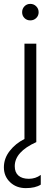

<svg xmlns="http://www.w3.org/2000/svg" viewBox="-46 -732 287 989"><path d="M164 219Q136 237 87 237Q38 237 6 206.5Q-26 176 -26 130Q-26 84 4 45.5Q34 7 80 -16V-507H141V0Q30 50 30 124Q30 156 49 172.5Q68 189 102.5 189Q137 189 164 169ZM140.5 -699.5Q153 -687 153 -669Q153 -651 140.5 -639Q128 -627 110 -627Q92 -627 80 -639Q68 -651 68 -669Q68 -687 80 -699.5Q92 -712 110 -712Q128 -712 140.5 -699.5Z"/></svg>

Font: Hind Mysuru Light
Style: Regular
Weight: 300
Designer: Manushi Parikh, Hitesh Malaviya
Foundry: Indian Type Foundry
Version: Version 0.703;PS 1.0;hotconv 1.0.86;makeotf.lib2.5.63406